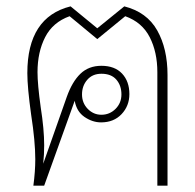

<svg xmlns="http://www.w3.org/2000/svg" viewBox="-20 -584 613 604"><path d="M91 -83Q91 -139 78 -223Q66 -309 66 -354Q66 -530 202 -564L286 -495L371 -564Q442 -546 474.5 -488.5Q507 -431 507 -348V0H475V-357Q475 -420 451 -467Q427 -514 374 -533L286 -461L199 -533Q146 -514 122 -467Q98 -420 98 -357Q98 -319 108 -247Q119 -177 119 -127Q119 -99 116 -69L190 -279Q207 -327 233 -352Q259 -377 299 -377Q341 -377 364 -352.5Q387 -328 387 -288Q387 -251 362.5 -225Q338 -199 298 -199Q271 -199 246 -216Q221 -233 215 -267L119 0H85Q91 -45 91 -83ZM362 -287Q362 -315 346 -333.5Q330 -352 299 -352Q271 -352 254.5 -333Q238 -314 238 -287Q238 -260 256 -241.5Q274 -223 299 -223Q325 -223 343.5 -241.5Q362 -260 362 -287Z"/></svg>

Font: Taviraj Thin
Style: Regular
Weight: 100
Designer: Katatrad Team
Foundry: CadsonDemak
Version: Version 1.030